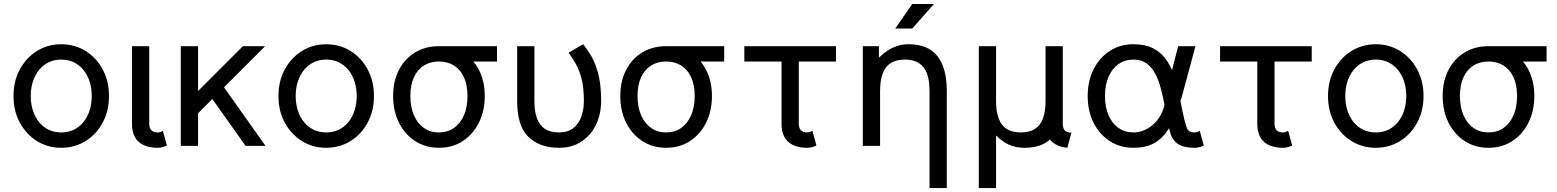

<svg xmlns="http://www.w3.org/2000/svg" viewBox="-20 -743 7932 978"><path d="M136.7 -253.9Q136.7 -294.4 147.7 -328.1Q158.7 -361.8 179.2 -387Q199.7 -412.1 228.3 -425.8Q256.8 -439.5 292 -439.5Q327.1 -439.5 355.7 -425.8Q384.3 -412.1 404.8 -387Q425.3 -361.8 436.3 -328.1Q447.3 -294.4 447.3 -253.9Q447.3 -213.9 436.3 -179.9Q425.3 -146 404.8 -120.8Q384.3 -95.7 355.7 -82Q327.1 -68.4 292 -68.4Q256.8 -68.4 228.3 -82Q199.7 -95.7 179.2 -120.8Q158.7 -146 147.7 -179.9Q136.7 -213.9 136.7 -253.9ZM48.8 -253.9Q48.8 -177.7 81.1 -118.2Q113.3 -58.6 168.5 -24.4Q223.6 9.8 292 9.8Q360.8 9.8 415.8 -24.4Q470.7 -58.6 502.9 -118.2Q535.2 -177.7 535.2 -253.9Q535.2 -330.1 502.9 -389.6Q470.7 -449.2 415.8 -483.4Q360.8 -517.6 292 -517.6Q223.6 -517.6 168.5 -483.4Q113.3 -449.2 81.1 -389.6Q48.8 -330.1 48.8 -253.9Z M809.6 -76.2Q805.2 -73.7 797.6 -71Q790 -68.4 784.2 -68.4Q773.4 -68.4 765.1 -71Q756.8 -73.7 751.2 -79.3Q745.6 -85 742.9 -93.3Q740.2 -101.6 740.2 -112.3V-214.8V-282.2V-507.8H652.3V-282.2V-214.8V-112.3Q652.3 -81.1 661.1 -58.1Q669.9 -35.2 687 -20Q704.1 -4.9 728.5 2.4Q752.9 9.8 784.2 9.8Q795.9 9.8 809.1 6.3Q822.3 2.9 830.1 -2Z M1036.1 -274.4 1231 0H1332.5L1089.4 -342.8ZM988.8 -166 1330.6 -507.8Q1319.8 -507.8 1304.9 -507.8Q1290 -507.8 1273.9 -507.8Q1257.8 -507.8 1243.2 -507.8Q1228.5 -507.8 1217.3 -507.8L988.8 -279.3V-507.8H900.9V0H988.8Z M1486.3 -253.9Q1486.3 -294.4 1497.3 -328.1Q1508.3 -361.8 1528.8 -387Q1549.3 -412.1 1577.9 -425.8Q1606.4 -439.5 1641.6 -439.5Q1676.8 -439.5 1705.3 -425.8Q1733.9 -412.1 1754.4 -387Q1774.9 -361.8 1785.9 -328.1Q1796.9 -294.4 1796.9 -253.9Q1796.9 -213.9 1785.9 -179.9Q1774.9 -146 1754.4 -120.8Q1733.9 -95.7 1705.3 -82Q1676.8 -68.4 1641.6 -68.4Q1606.4 -68.4 1577.9 -82Q1549.3 -95.7 1528.8 -120.8Q1508.3 -146 1497.3 -179.9Q1486.3 -213.9 1486.3 -253.9ZM1398.4 -253.9Q1398.4 -177.7 1430.7 -118.2Q1462.9 -58.6 1518.1 -24.4Q1573.2 9.8 1641.6 9.8Q1710.4 9.8 1765.4 -24.4Q1820.3 -58.6 1852.5 -118.2Q1884.8 -177.7 1884.8 -253.9Q1884.8 -330.1 1852.5 -389.6Q1820.3 -449.2 1765.4 -483.4Q1710.4 -517.6 1641.6 -517.6Q1573.2 -517.6 1518.1 -483.4Q1462.9 -449.2 1430.7 -389.6Q1398.4 -330.1 1398.4 -253.9Z M2511.7 -507.8H2215.8V-429.7H2511.7ZM2070.3 -253.9Q2070.3 -310.1 2088.4 -349.4Q2106.4 -388.7 2139.2 -409.2Q2171.9 -429.7 2215.8 -429.7Q2259.8 -429.7 2292.5 -409.2Q2325.2 -388.7 2343.3 -349.4Q2361.3 -310.1 2361.3 -253.9Q2361.3 -197.8 2343.3 -156Q2325.2 -114.3 2292.5 -91.3Q2259.8 -68.4 2215.8 -68.4Q2171.9 -68.4 2139.2 -91.3Q2106.4 -114.3 2088.4 -156Q2070.3 -197.8 2070.3 -253.9ZM1982.4 -253.9Q1982.4 -177.7 2012.2 -118.2Q2042 -58.6 2094.7 -24.4Q2147.5 9.8 2215.8 9.8Q2284.7 9.8 2337.2 -24.4Q2389.6 -58.6 2419.4 -118.2Q2449.2 -177.7 2449.2 -253.9Q2449.2 -330.1 2419.4 -387.2Q2389.6 -444.3 2337.2 -476.1Q2284.7 -507.8 2215.8 -507.8Q2147.5 -507.8 2094.7 -476.1Q2042 -444.3 2012.2 -387.2Q1982.4 -330.1 1982.4 -253.9Z M2702.1 -507.8H2614.3V-228.5Q2614.3 -100.6 2671.9 -45.4Q2729.5 9.8 2828.1 9.8Q2894 9.8 2942.1 -22.2Q2990.2 -54.2 3016.1 -108.4Q3042 -162.6 3042 -228.5Q3042 -314 3026.6 -369.9Q3011.2 -425.8 2990 -460.7Q2968.8 -495.6 2950.7 -517.6L2876 -474.6Q2896 -448.2 2913.8 -416.3Q2931.6 -384.3 2942.9 -339.4Q2954.1 -294.4 2954.1 -228.5Q2954.1 -185.1 2940.9 -148.4Q2927.7 -111.8 2899.9 -90.1Q2872.1 -68.4 2828.1 -68.4Q2784.2 -68.4 2756.3 -86.2Q2728.5 -104 2715.3 -139.6Q2702.1 -175.3 2702.1 -228.5Z M3668.9 -507.8H3373V-429.7H3668.9ZM3227.5 -253.9Q3227.5 -310.1 3245.6 -349.4Q3263.7 -388.7 3296.4 -409.2Q3329.1 -429.7 3373 -429.7Q3417 -429.7 3449.7 -409.2Q3482.4 -388.7 3500.5 -349.4Q3518.6 -310.1 3518.6 -253.9Q3518.6 -197.8 3500.5 -156Q3482.4 -114.3 3449.7 -91.3Q3417 -68.4 3373 -68.4Q3329.1 -68.4 3296.4 -91.3Q3263.7 -114.3 3245.6 -156Q3227.5 -197.8 3227.5 -253.9ZM3139.6 -253.9Q3139.6 -177.7 3169.4 -118.2Q3199.2 -58.6 3252 -24.4Q3304.7 9.8 3373 9.8Q3441.9 9.8 3494.4 -24.4Q3546.9 -58.6 3576.7 -118.2Q3606.4 -177.7 3606.4 -253.9Q3606.4 -330.1 3576.7 -387.2Q3546.9 -444.3 3494.4 -476.1Q3441.9 -507.8 3373 -507.8Q3304.7 -507.8 3252 -476.1Q3199.2 -444.3 3169.4 -387.2Q3139.6 -330.1 3139.6 -253.9Z M4118.2 -76.2Q4113.8 -73.7 4106.2 -71Q4098.6 -68.4 4092.8 -68.4Q4082 -68.4 4073.7 -71Q4065.4 -73.7 4059.8 -79.3Q4054.2 -85 4051.5 -93.3Q4048.8 -101.6 4048.8 -112.3V-214.8V-282.2V-483.4H3960.9V-282.2V-214.8V-112.3Q3960.9 -81.1 3969.7 -58.1Q3978.5 -35.2 3995.6 -20Q4012.7 -4.9 4037.1 2.4Q4061.5 9.8 4092.8 9.8Q4104.5 9.8 4117.7 6.3Q4130.9 2.9 4138.7 -2ZM4238.3 -429.7V-507.8H3771.5V-429.7Z M4714.8 214.8H4802.7V-279.3Q4802.7 -396.5 4755.1 -457Q4707.5 -517.6 4608.4 -517.6Q4578.1 -517.6 4551.3 -509Q4524.4 -500.5 4501.2 -485.4Q4478 -470.2 4457 -449.2V-507.8H4375V0H4462.9V-279.3Q4462.9 -333 4476.1 -368.4Q4489.3 -403.8 4517.1 -421.6Q4544.9 -439.5 4588.9 -439.5Q4632.8 -439.5 4660.6 -421.6Q4688.5 -403.8 4701.7 -368.4Q4714.8 -333 4714.8 -279.3ZM4627 -597.7H4540L4627 -722.7H4737.3Z M5417 9.8Q5381.8 6.3 5356.9 -7.6Q5332 -21.5 5318.8 -47.4Q5305.7 -73.2 5305.7 -110.8V-139.6L5393.6 -228.5V-110.8Q5393.6 -88.9 5404.5 -78.1Q5415.5 -67.4 5437.5 -67.4ZM5305.7 -507.8H5393.6V-228.5Q5393.6 -111.3 5345.9 -50.8Q5298.3 9.8 5199.2 9.8Q5168.9 9.8 5143.6 2.7Q5118.2 -4.4 5096.4 -18.3Q5074.7 -32.2 5053.7 -52.7V214.8H4965.8V-507.8H5053.7V-228.5Q5053.7 -175.3 5066.9 -139.6Q5080.1 -104 5107.9 -86.2Q5135.7 -68.4 5179.7 -68.4Q5223.6 -68.4 5251.5 -86.2Q5279.3 -104 5292.5 -139.6Q5305.7 -175.3 5305.7 -228.5Z M5753.9 -439.5Q5793 -439.5 5819.6 -420.4Q5846.2 -401.4 5863.5 -369.1Q5880.9 -336.9 5891.8 -296.6Q5902.8 -256.3 5910.6 -213.9Q5918.5 -171.4 5925.8 -131.6Q5933.1 -91.8 5942.9 -61Q5951.7 -34.7 5968.3 -19Q5984.9 -3.4 6009.5 3.2Q6034.2 9.8 6065.9 9.8Q6077.6 9.8 6090.8 6.3Q6104 2.9 6111.8 -2L6091.3 -76.2Q6086.9 -73.7 6079.3 -71Q6071.8 -68.4 6065.9 -68.4Q6049.8 -68.4 6039.6 -74Q6029.3 -79.6 6024.9 -92.8Q6011.7 -133.3 6002.4 -180.4Q5993.2 -227.5 5983.2 -275.1Q5973.1 -322.8 5957.5 -366.2Q5941.9 -409.7 5916.7 -443.8Q5891.6 -478 5852.1 -497.8Q5812.5 -517.6 5753.9 -517.6Q5685.5 -517.6 5632.8 -483.4Q5580.1 -449.2 5550.3 -389.6Q5520.5 -330.1 5520.5 -253.9Q5520.5 -177.7 5550.3 -118.2Q5580.1 -58.6 5632.8 -24.4Q5685.5 9.8 5753.9 9.8Q5825.7 9.8 5871.1 -21Q5916.5 -51.8 5946.3 -110.8Q5976.1 -169.9 6001 -253.9L6069.3 -507.8H5981.4L5916 -253.9Q5916 -211.9 5902.1 -177.7Q5888.2 -143.6 5864.7 -119.1Q5841.3 -94.7 5812.5 -81.5Q5783.7 -68.4 5753.9 -68.4Q5710 -68.4 5677.2 -91.3Q5644.5 -114.3 5626.5 -156Q5608.4 -197.8 5608.4 -253.9Q5608.4 -310.1 5626.5 -351.8Q5644.5 -393.6 5677.2 -416.5Q5710 -439.5 5753.9 -439.5Z M6541.5 -76.2Q6537.1 -73.7 6529.5 -71Q6522 -68.4 6516.1 -68.4Q6505.4 -68.4 6497.1 -71Q6488.8 -73.7 6483.2 -79.3Q6477.5 -85 6474.9 -93.3Q6472.2 -101.6 6472.2 -112.3V-214.8V-282.2V-483.4H6384.3V-282.2V-214.8V-112.3Q6384.3 -81.1 6393.1 -58.1Q6401.9 -35.2 6418.9 -20Q6436 -4.9 6460.4 2.4Q6484.9 9.8 6516.1 9.8Q6527.8 9.8 6541 6.3Q6554.2 2.9 6562 -2ZM6661.6 -429.7V-507.8H6194.8V-429.7Z M6832.5 -253.9Q6832.5 -294.4 6843.5 -328.1Q6854.5 -361.8 6875 -387Q6895.5 -412.1 6924.1 -425.8Q6952.6 -439.5 6987.8 -439.5Q7022.9 -439.5 7051.5 -425.8Q7080.1 -412.1 7100.6 -387Q7121.1 -361.8 7132.1 -328.1Q7143.1 -294.4 7143.1 -253.9Q7143.1 -213.9 7132.1 -179.9Q7121.1 -146 7100.6 -120.8Q7080.1 -95.7 7051.5 -82Q7022.9 -68.4 6987.8 -68.4Q6952.6 -68.4 6924.1 -82Q6895.5 -95.7 6875 -120.8Q6854.5 -146 6843.5 -179.9Q6832.5 -213.9 6832.5 -253.9ZM6744.6 -253.9Q6744.6 -177.7 6776.9 -118.2Q6809.1 -58.6 6864.3 -24.4Q6919.4 9.8 6987.8 9.8Q7056.6 9.8 7111.6 -24.4Q7166.5 -58.6 7198.7 -118.2Q7231 -177.7 7231 -253.9Q7231 -330.1 7198.7 -389.6Q7166.5 -449.2 7111.6 -483.4Q7056.6 -517.6 6987.8 -517.6Q6919.4 -517.6 6864.3 -483.4Q6809.1 -449.2 6776.9 -389.6Q6744.6 -330.1 6744.6 -253.9Z M7857.9 -507.8H7562V-429.7H7857.9ZM7416.5 -253.9Q7416.5 -310.1 7434.6 -349.4Q7452.6 -388.7 7485.4 -409.2Q7518.1 -429.7 7562 -429.7Q7606 -429.7 7638.7 -409.2Q7671.4 -388.7 7689.5 -349.4Q7707.5 -310.1 7707.5 -253.9Q7707.5 -197.8 7689.5 -156Q7671.4 -114.3 7638.7 -91.3Q7606 -68.4 7562 -68.4Q7518.1 -68.4 7485.4 -91.3Q7452.6 -114.3 7434.6 -156Q7416.5 -197.8 7416.5 -253.9ZM7328.6 -253.9Q7328.6 -177.7 7358.4 -118.2Q7388.2 -58.6 7440.9 -24.4Q7493.7 9.8 7562 9.8Q7630.9 9.8 7683.3 -24.4Q7735.8 -58.6 7765.6 -118.2Q7795.4 -177.7 7795.4 -253.9Q7795.4 -330.1 7765.6 -387.2Q7735.8 -444.3 7683.3 -476.1Q7630.9 -507.8 7562 -507.8Q7493.7 -507.8 7440.9 -476.1Q7388.2 -444.3 7358.4 -387.2Q7328.6 -330.1 7328.6 -253.9Z"/></svg>

Font: Giphurs
Style: Regular
Weight: 400
Version: Version 2.010